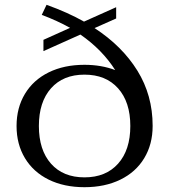

<svg xmlns="http://www.w3.org/2000/svg" viewBox="-20 -770 705 800"><path d="M616 -245Q616 -169 581 -111Q546 -53 481.5 -21.5Q417 10 332 10Q247 10 183 -21.5Q119 -53 84 -111Q49 -169 49 -245Q49 -321 84 -379Q119 -437 183 -468.5Q247 -500 332 -500Q402 -500 460 -478Q406 -563 315 -626L161 -557V-604L272 -654Q218 -684 154 -708L174 -750Q263 -718 330 -680L464 -740V-693L374 -653Q489 -578 552.5 -475.5Q616 -373 616 -246ZM523 -245Q523 -345 472 -402Q421 -459 332 -459Q243 -459 192.5 -402Q142 -345 142 -245Q142 -145 192.5 -88Q243 -31 332 -31Q421 -31 472 -88Q523 -145 523 -245Z"/></svg>

Font: Fahkwang
Style: Regular
Weight: 400
Version: Version 1.000; ttfautohint (v1.6)